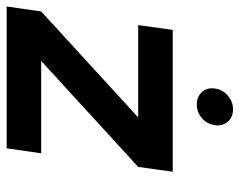

<svg xmlns="http://www.w3.org/2000/svg" viewBox="-122 -630 722 578"><g transform="rotate(90 239.0 -341.0)"><path d="M452.5 -396 133.5 -104H411.5L396.5 0H-30.5L-15.5 -104L303.5 -396H25.5L40 -500H467ZM264.5 -572.5Q241 -572.5 227 -588Q213 -603.5 216.5 -627Q219.5 -650 237.8 -665.8Q256 -681.5 279.5 -681.5Q302.5 -681.5 316.2 -665.8Q330 -650 327 -627Q323.5 -603.5 305.8 -588Q288 -572.5 264.5 -572.5Z"/></g></svg>

Font: Urbanist SemiBold
Style: Italic
Weight: 600
Italic angle: -8°
Designer: Corey Hu
Foundry: Corey Hu
Version: Version 1.321; ttfautohint (v1.8.4.7-5d5b)